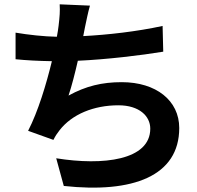

<svg xmlns="http://www.w3.org/2000/svg" viewBox="-20 -819 910 888"><path d="M52 -545C101 -540 159 -537 220 -536C194 -429 156 -303 110 -214L227 -172C236 -190 244 -202 255 -216C313 -291 414 -332 528 -332C624 -332 675 -282 675 -224C675 -78 457 -52 240 -87L275 41C595 76 809 -5 809 -227C809 -354 702 -439 543 -439C452 -439 377 -421 297 -377C312 -422 327 -481 340 -538C473 -544 632 -563 735 -580L732 -699C613 -673 478 -658 365 -652L373 -693C380 -725 386 -758 396 -793L256 -799C258 -767 256 -742 251 -700C249 -686 247 -668 243 -649C184 -650 111 -658 52 -668Z"/></svg>

Font: GenEiGothic-pro-Regular
Style: Bold
Weight: 700
Designer: Ryoko NISHIZUKA (kana & ideographs); Paul D. Hunt (Latin, Greek & Cyrillic); Wenlong ZHANG (bopomofo); Sandoll Communica
Foundry: Adobe Systems Incorporated; o_tamon
Version: Version 1.000.140830